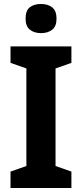

<svg xmlns="http://www.w3.org/2000/svg" viewBox="-20 -948 413 968"><path d="M340 0H33V-83L113 -111V-603L33 -631V-714H340V-631L260 -603V-111L340 -83ZM187 -928Q221 -928 243 -911Q265 -894 265 -854Q265 -815 243 -798Q221 -781 187 -781Q153 -781 131 -798Q109 -815 109 -854Q109 -895 130.5 -911.5Q152 -928 187 -928Z"/></svg>

Font: Noto Sans Khmer UI SemiCondensed
Style: Bold
Weight: 700
Width: 4
Designer: Danh Hong and the Monotype Design Team
Foundry: Monotype Imaging Inc.
Version: Version 2.002; ttfautohint (v1.8.4.7-5d5b)